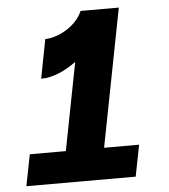

<svg xmlns="http://www.w3.org/2000/svg" viewBox="-52 -777 725 825"><g transform="rotate(-5 310.0 -365.0)"><path d="M164.5 -623 132 -454.5C182 -454.5 235.5 -478 284 -514L210.5 -135.5H55L28.5 0H500L526.5 -135.5H375.5L491 -730H326C297.5 -662 215 -623 164.5 -623Z"/></g></svg>

Font: Monaspace Neon ExtraBold
Style: Italic
Weight: 800
Italic angle: -11°
Designer: Riley Cran & the Lettermatic Team
Foundry: Lettermatic
Version: Version 1.200 (Monaspace Neon)